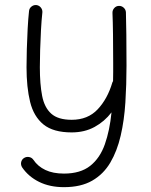

<svg xmlns="http://www.w3.org/2000/svg" viewBox="-20 -522 615 781"><path d="M127.9 -501.5Q139.2 -500 146.2 -491.2Q153.3 -482.4 152.3 -471.2Q148.9 -440.4 146.7 -399.7Q144.5 -358.9 143.3 -318.6Q142.1 -278.3 142.1 -248.5Q142.1 -179.7 151.4 -132.1Q160.6 -84.5 188.5 -59.6Q216.3 -34.7 271.5 -34.7Q337.4 -34.7 377.4 -77.4Q417.5 -120.1 437 -186.5Q438 -189.9 439.9 -192.4Q440.4 -210.4 440.4 -229Q440.4 -247.6 440.4 -266.6Q440.4 -325.7 439.7 -380.4Q439 -435.1 437.5 -469.2Q437 -480.5 444.6 -489Q452.1 -497.6 463.4 -498Q474.6 -498.5 483.2 -490.7Q491.7 -482.9 492.2 -471.7Q493.2 -437 493.9 -381.8Q494.6 -326.7 494.6 -254.9Q494.6 -178.2 490 -105.5Q485.4 -32.7 470.9 29.8Q456.5 92.3 428.7 139.4Q400.9 186.5 355 212.9Q309.1 239.3 240.2 239.3Q182.6 239.3 139.4 218Q96.2 196.8 70.3 159.2Q64 149.4 65.9 138.4Q67.9 127.4 77.1 121.1Q86.9 114.7 98.1 116.7Q109.4 118.7 115.7 127.9Q133.8 154.8 164.6 169.4Q195.3 184.1 240.2 184.1Q307.1 184.1 346.9 152.6Q386.7 121.1 406.5 64.9Q426.3 8.8 433.6 -64.9Q405.3 -27.8 364.7 -5.6Q324.2 16.6 271.5 16.6Q196.8 16.6 157 -15.6Q117.2 -47.9 102.5 -107.4Q87.9 -167 87.9 -248.5Q87.9 -280.8 89.1 -322.3Q90.3 -363.8 92.5 -405Q94.7 -446.3 98.1 -477.1Q99.1 -488.3 108.2 -495.4Q117.2 -502.4 127.9 -501.5Z"/></svg>

Font: Mikhak Light
Style: Regular
Weight: 300
Designer: Amin Abedi
Version: Version 3.3